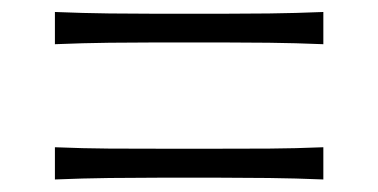

<svg xmlns="http://www.w3.org/2000/svg" viewBox="-20 -461 618 314"><path d="M69.8 -388.7V-441.4Q115.7 -439.5 158.9 -439Q202.1 -438.5 239.3 -438.5H339.4Q377 -438.5 419.9 -439Q462.9 -439.5 508.8 -441.4V-388.7Q462.9 -390.6 419.9 -391.1Q377 -391.6 339.4 -391.6H239.3Q202.1 -391.6 158.9 -391.1Q115.7 -390.6 69.8 -388.7ZM69.8 -167.5V-220.2Q115.7 -218.3 158.9 -218Q202.1 -217.8 239.3 -217.8H339.4Q377 -217.8 419.9 -218Q462.9 -218.3 508.8 -220.2V-167.5Q462.9 -169.4 419.9 -169.9Q377 -170.4 339.4 -170.4H239.3Q202.1 -170.4 158.9 -169.9Q115.7 -169.4 69.8 -167.5Z"/></svg>

Font: Pinar-DS3-FD Light
Style: Regular
Weight: 300
Designer: Amin Abedi
Version: Version 3.000